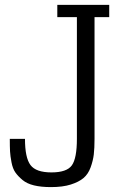

<svg xmlns="http://www.w3.org/2000/svg" viewBox="-20 -750 511 784"><path d="M214 -680H294V-183Q294 -104 273.5 -75Q253 -46 190 -46Q127 -46 104.5 -76Q82 -106 82 -183H20Q20 -151 21 -132Q22 -113 27 -87Q32 -61 43 -45.5Q54 -30 72 -15Q90 0 119 7Q148 14 188 14Q236 14 269 3.5Q302 -7 321 -23Q340 -39 350 -66.5Q360 -94 363 -119.5Q366 -145 366 -183V-680H426V-730H214Z"/></svg>

Font: Glegoo
Style: Regular
Weight: 400
Version: Version 2.0.1; ttfautohint (v0.9) -r 48 -G 60